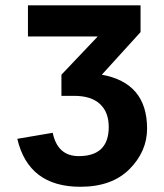

<svg xmlns="http://www.w3.org/2000/svg" viewBox="-20 -696 626 731"><path d="M286.1 15.1Q88.4 15.1 45.9 -167.5L180.7 -190.4Q199.2 -101.6 279.8 -101.6Q394 -101.6 394 -212.9Q394 -269 360.6 -300Q327.1 -331.1 262.2 -331.1H213.9V-411.6L352.1 -557.1H86.4V-675.8H515.1V-573.7L367.7 -411.6Q540 -380.4 540 -206.5Q540 -119.6 473.1 -52.2Q406.2 15.1 286.1 15.1Z"/></svg>

Font: Cadman
Style: Bold
Weight: 700
Designer: Paul James MIller
Foundry: High-Logic / Made with FontCreator
Version: Version 2.114;March 28, 2021;FontCreator 13.0.0.2683 64-bit